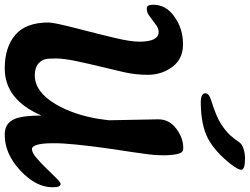

<svg xmlns="http://www.w3.org/2000/svg" viewBox="-142 -910 1055 811"><g transform="rotate(90 385.5 -504.5)"><path d="M585 -203Q585 -112 610 -112Q625 -112 647 -131Q669 -150 691 -172.5Q713 -195 731.5 -214Q750 -233 757 -233Q771 -233 771 -199Q771 -129 700.5 -63Q630 3 550 3Q500 4 482 -40Q468 -75 468 -152Q401 3 269 3Q180 3 127.5 -41.5Q75 -86 75 -182Q75 -205 100.5 -303.5Q126 -402 141 -465.5Q156 -529 156 -566Q156 -647 115 -647Q101 -647 89.5 -639Q78 -631 66.5 -622Q55 -613 43 -605Q31 -597 15.5 -597Q0 -597 0 -624Q0 -679 51 -714Q100 -750 168 -750Q236 -750 270 -694Q296 -653 296 -601.5Q296 -550 285 -501.5Q274 -453 261.5 -402Q249 -351 238 -298.5Q227 -246 227 -212.5Q227 -179 230 -168Q244 -124 298 -124Q368 -124 420 -212Q464 -286 482 -392L488 -437L484 -646Q484 -692 524 -722Q564 -752 608 -751Q626 -751 631 -724.5Q636 -698 636 -666Q636 -634 632 -604.5Q628 -575 622.5 -536.5Q617 -498 610 -454Q584 -273 585 -203ZM649 -1012Q697 -1012 697 -996Q697 -983 675 -954Q622 -886 566 -856Q510 -826 414 -825Q374 -825 374 -844Q374 -860 404 -869Q474 -891 503.5 -910.5Q533 -930 549.5 -947.5Q566 -965 582 -989Q590 -1000 609.5 -1006Q629 -1012 649 -1012Z"/></g></svg>

Font: Leckerli One
Style: Regular
Weight: 400
Version: Version 1.001